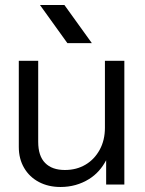

<svg xmlns="http://www.w3.org/2000/svg" viewBox="-20 -746 577 766"><path d="M398.6 -503.3V-236.2C398.6 -203.3 391.7 -174.1 377.8 -148.6C363.9 -123.2 345.1 -103.2 321.2 -89.1C297.3 -74.9 269.9 -67.8 238.9 -67.8C204.7 -67.8 178.4 -77.1 160 -95.9C141.6 -114.5 132.4 -142.6 132.4 -180.1V-503.3H55V-159.7C55 -128 62.1 -100.2 76.3 -76C90.5 -51.8 110.2 -33.1 135.3 -19.8C160.5 -6.6 189.2 0 221.5 0C263.4 0 301.5 -10.6 335.7 -31.9C365.6 -50.6 387.3 -76.2 403.5 -106.7V-9.7H476.1V-503.3ZM346.4 -574 237 -726H139.5L248.8 -574Z"/></svg>

Font: Diatome
Style: Regular
Weight: 400
Designer: 15.100.17
Foundry: 15.100.17
Version: Version 1.008;Fontself Maker 3.5.8